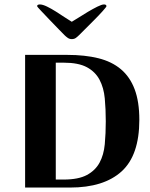

<svg xmlns="http://www.w3.org/2000/svg" viewBox="-20 -844 674 864"><path d="M93 0V-597H283Q362 -597 422.5 -582Q483 -567 524 -532.5Q565 -498 586 -442Q607 -386 607 -305Q607 -145 527 -72.5Q447 0 295 0ZM266 -36Q333 -36 371 -56.5Q409 -77 428 -112Q447 -147 451.5 -195Q456 -243 456 -298Q456 -353 451.5 -401Q447 -449 428 -485Q409 -521 371 -541.5Q333 -562 266 -562H231V-36ZM147 -816Q147 -821 151 -822.5Q155 -824 159 -824Q172 -824 191.5 -814.5Q211 -805 231.5 -792Q252 -779 271.5 -766Q291 -753 303 -746Q314 -752 334 -765Q354 -778 376 -791Q398 -804 418 -814Q438 -824 448 -824Q452 -824 455.5 -822.5Q459 -821 459 -816Q459 -813 442 -794Q425 -775 403 -753Q381 -731 361.5 -711.5Q342 -692 336 -686Q329 -679 321.5 -673.5Q314 -668 303 -668Q293 -668 285 -673.5Q277 -679 270 -686Q265 -691 245 -711.5Q225 -732 203.5 -754.5Q182 -777 164.5 -795.5Q147 -814 147 -816Z"/></svg>

Font: Gamine
Style: Bold
Weight: 700
Designer: Tapiwanashe Sebastian Garikayi
Version: Version 1.000